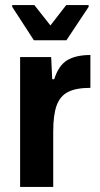

<svg xmlns="http://www.w3.org/2000/svg" viewBox="-20 -734 394 754"><path d="M59 -510H181L185 -423H193Q210 -477 244 -497.5Q278 -518 335 -518V-389Q279 -389 247.5 -373Q216 -357 202.5 -320Q189 -283 189 -217V0H59ZM113 -576 28 -707V-714H115L178 -634L240 -714H328V-707L241 -576Z"/></svg>

Font: Saira Semi Condensed SemiBold
Style: Regular
Weight: 600
Width: 4
Designer: Hector Gatti with collaboration of the Omnibus-Type team
Foundry: Omnibus-Type
Version: Version 1.001; ttfautohint (v1.8)